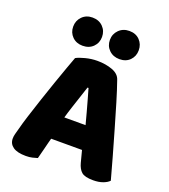

<svg xmlns="http://www.w3.org/2000/svg" viewBox="-151 -938 928 1057"><g transform="rotate(20 313.5 -410.0)"><path d="M320 -459H314Q305 -431 294 -398Q283 -365 271 -328.5Q259 -292 248 -253L226 -140Q220 -120 215.5 -101Q211 -82 206.5 -65Q202 -48 198 -32Q194 -16 190 -1Q177 3 161 7Q145 11 123 11Q73 11 48 -6.5Q23 -24 23 -55Q23 -69 27 -83Q31 -97 36 -116Q44 -148 60 -198.5Q76 -249 95.5 -307.5Q115 -366 134.5 -422Q154 -478 170 -522.5Q186 -567 194 -588Q211 -598 246 -607Q281 -616 315 -616Q365 -616 404 -601.5Q443 -587 453 -555Q471 -504 491.5 -435.5Q512 -367 533.5 -292.5Q555 -218 575 -147.5Q595 -77 610 -21Q598 -8 574 1Q550 10 517 10Q468 10 449 -6.5Q430 -23 421 -57L396 -153L376 -256Q366 -295 356 -331Q346 -367 337 -399.5Q328 -432 320 -459ZM151 -126 220 -261H440L461 -126ZM294 -748Q294 -713 270.5 -689.5Q247 -666 209 -666Q172 -666 148.5 -689.5Q125 -713 125 -748Q125 -783 148.5 -807Q172 -831 209 -831Q247 -831 270.5 -807Q294 -783 294 -748ZM509 -748Q509 -713 486 -689.5Q463 -666 425 -666Q388 -666 364 -689.5Q340 -713 340 -748Q340 -783 364 -807Q388 -831 425 -831Q463 -831 486 -807Q509 -783 509 -748Z"/></g></svg>

Font: Baloo Tamma 2 ExtraBold
Style: Regular
Weight: 800
Designer: Divya Kowshik, Shuchita Grover and Ek Type
Foundry: Ek Type
Version: Version 1.700